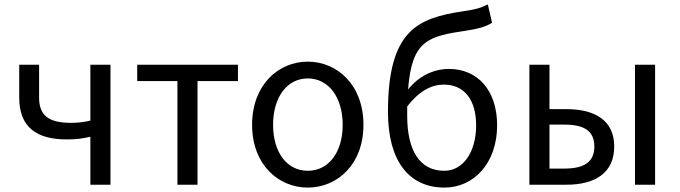

<svg xmlns="http://www.w3.org/2000/svg" viewBox="-20 -836 3077 869"><path d="M389 0H480V-543H389V-290C358 -283 333 -280 301 -280C201 -280 157 -313 157 -394V-543H67V-394C67 -260 146 -205 282 -205C331 -205 351 -209 389 -217Z M783 0H874V-469H1057V-543H601V-469H783Z M1373 13C1506 13 1625 -91 1625 -271C1625 -452 1506 -557 1373 -557C1240 -557 1121 -452 1121 -271C1121 -91 1240 13 1373 13ZM1373 -63C1279 -63 1216 -146 1216 -271C1216 -396 1279 -481 1373 -481C1467 -481 1531 -396 1531 -271C1531 -146 1467 -63 1373 -63Z M1991 -63C1880 -63 1823 -154 1823 -312C1823 -327 1823 -340 1823 -354C1880 -428 1936 -453 1989 -453C2084 -453 2135 -381 2135 -269C2135 -146 2075 -63 1991 -63ZM2188 -816C2155 -800 2137 -794 2076 -785C1868 -754 1736 -697 1736 -329C1736 -110 1829 13 1992 13C2123 13 2230 -96 2230 -269C2230 -428 2141 -524 2012 -524C1943 -524 1875 -492 1827 -431C1844 -657 1920 -672 2095 -698C2140 -705 2178 -714 2207 -733Z M2376 0H2544C2673 0 2760 -53 2760 -173C2760 -291 2673 -342 2544 -342H2467V-543H2376ZM2467 -73V-272H2534C2626 -272 2670 -242 2670 -173C2670 -104 2626 -73 2534 -73ZM2854 0H2945V-543H2854Z"/></svg>

Font: Noto Sans Mono CJK SC Regular
Style: Regular
Weight: 400
Designer: Ryoko NISHIZUKA (kana & ideographs); Paul D. Hunt (Latin, Greek & Cyrillic); Wenlong ZHANG (bopomofo); Sandoll Communica
Foundry: Adobe Systems Incorporated
Version: Version 1.005;PS 1.005;hotconv 1.0.96;makeotf.lib2.5.65012